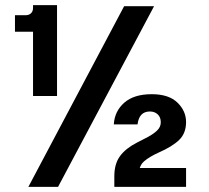

<svg xmlns="http://www.w3.org/2000/svg" viewBox="-20 -724 809 744"><path d="M90 0 461 -700H577L205 0ZM108 -352V-601H38V-665H79Q92 -665 100 -672.5Q108 -680 108 -693V-704H201V-352ZM423 0V-41Q423 -89 445 -119Q467 -149 510 -171Q532 -182 553.5 -193.5Q575 -205 589 -218.5Q603 -232 603 -250Q603 -270 591 -281Q579 -292 561 -292Q519 -292 513 -242H421Q424 -293 461.5 -326Q499 -359 568 -359Q634 -359 667.5 -326.5Q701 -294 701 -251Q701 -208 674.5 -182Q648 -156 593 -132Q558 -116 538.5 -99Q519 -82 519 -53L501 -73H701V0Z"/></svg>

Font: Host Grotesk SemiBold
Style: Regular
Weight: 600
Designer: Doukan Karapınar
Foundry: Element Type
Version: Version 1.003